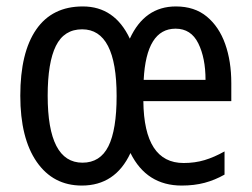

<svg xmlns="http://www.w3.org/2000/svg" viewBox="-20 -566 781 596"><path d="M526 -546Q584 -546 622 -514.5Q660 -483 679 -429.5Q698 -376 698 -308V-252H425Q427 -60 550 -60Q585 -60 615 -69Q645 -78 677 -96V-24Q647 -7 615 1.5Q583 10 544 10Q435 10 385 -91Q338 10 234 10Q145 10 94 -63.5Q43 -137 43 -269Q43 -403 92.5 -474.5Q142 -546 237 -546Q336 -546 383 -446Q429 -546 526 -546ZM525 -477Q434 -477 426 -318H618Q618 -386 595.5 -431.5Q573 -477 525 -477ZM235 -475Q179 -475 153.5 -423.5Q128 -372 128 -269Q128 -61 236 -61Q291 -61 316.5 -112Q342 -163 342 -268Q342 -475 235 -475Z"/></svg>

Font: Avrile Sans Condensed
Style: Regular
Weight: 400
Width: 3
Designer: Monotype Design Team
Foundry: Monotype Imaging Inc.
Version: Version 2.001;September 10, 2019;FontCreator 11.5.0.2425 64-